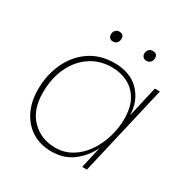

<svg xmlns="http://www.w3.org/2000/svg" viewBox="-153 -782 895 922"><g transform="rotate(30 294.0 -321.0)"><path d="M253 10Q190 10 144.5 -19Q99 -48 74 -99Q49 -150 49 -216Q49 -298 80.5 -365Q112 -432 169.5 -471Q227 -510 305 -510Q392 -510 442 -459.5Q492 -409 494 -329L533 -500H561L445 0H419L446 -120Q420 -65 371.5 -27.5Q323 10 253 10ZM260 -15Q309 -15 349.5 -39Q390 -63 419 -104.5Q448 -146 463.5 -197Q479 -248 479 -300Q479 -365 455 -406Q431 -447 391.5 -466.5Q352 -486 305 -486Q237 -486 185.5 -451Q134 -416 105.5 -355Q77 -294 77 -215Q77 -120 129 -67.5Q181 -15 260 -15ZM431 -595Q420 -595 412.5 -602Q405 -609 405 -620Q405 -634 413 -643Q421 -652 435 -652Q461 -652 461 -627Q461 -613 452.5 -604Q444 -595 431 -595ZM245 -595Q234 -595 227 -602Q220 -609 220 -620Q220 -634 228 -643Q236 -652 249 -652Q275 -652 275 -627Q275 -613 266.5 -604Q258 -595 245 -595Z"/></g></svg>

Font: Work Sans ExtraLight
Style: Italic
Weight: 200
Italic angle: -13°
Designer: Wei Huang
Foundry: Wei Huang
Version: Version 2.012; ttfautohint (v1.8.3)